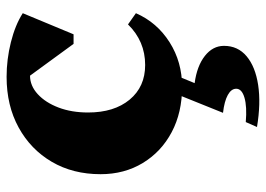

<svg xmlns="http://www.w3.org/2000/svg" viewBox="-132 -424 806 582"><g transform="rotate(-90 271.0 -133.0)"><path d="M299 16Q221 16 161.5 -15.5Q102 -47 68 -103Q34 -159 34 -231Q34 -315 71.5 -379Q109 -443 175.5 -479.5Q242 -516 329 -516Q382 -516 434 -503Q486 -490 522 -467L458 -313H429L310 -476H401V-419Q376 -445 333 -445Q302 -445 276.5 -421.5Q251 -398 236 -358.5Q221 -319 221 -269Q221 -190 260 -143Q299 -96 365 -96Q437 -96 488 -148L522 -124Q494 -60 434 -22Q374 16 299 16ZM177 243 192 209Q239 213 266 205Q293 197 293 180Q293 165 274 154.5Q255 144 220 140L280 -9H336L310 54Q362 61 392.5 85Q423 109 423 143Q423 185 391.5 211.5Q360 238 304.5 246.5Q249 255 177 243Z"/></g></svg>

Font: Platypi Light ExtraBold
Style: Regular
Weight: 800
Version: Version 1.200